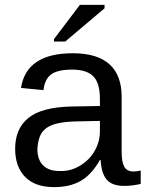

<svg xmlns="http://www.w3.org/2000/svg" viewBox="-20 -756 596 786"><path d="M202 10Q123 10 82.5 -32Q42 -74 42 -147Q42 -229 96 -273Q150 -317 271 -320L389 -322V-351Q389 -417 361.5 -444Q334 -471 276 -471Q216 -471 189.5 -451.5Q163 -432 158 -387L66 -396Q88 -538 278 -538Q378 -538 428 -493Q478 -448 478 -360V-133Q478 -94 488.5 -74Q499 -54 527 -54Q541 -54 556 -58V-3Q521 5 488 5Q439 5 417 -20.5Q395 -46 392 -101H389Q355 -41 310.5 -15.5Q266 10 202 10ZM222 -56Q258 -54 289 -68Q320 -82 342.5 -105Q365 -128 377 -157.5Q389 -187 389 -217V-261L293 -259Q248 -258 218 -251.5Q188 -245 169.5 -231.5Q151 -218 143 -197Q135 -176 133 -146Q133 -103 156 -79.5Q179 -56 222 -56ZM201 -586V-596L307 -736H408V-722L247 -586Z"/></svg>

Font: Libra Sans
Style: Regular
Weight: 400
Foundry: Context Ltd
Version: Version 1.000; ttfautohint (v1.3)